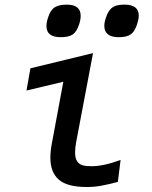

<svg xmlns="http://www.w3.org/2000/svg" viewBox="-20 -778 640 808"><path d="M192 -113.5Q192 -143.5 198.5 -176L246.5 -434L91.5 -397L108 -490.5L371.5 -554.5L301 -182.5Q296 -157 296 -137.5Q296 -112.5 304.5 -99.5Q313 -86.5 327.5 -82.5Q342 -78.5 365 -78.5Q416.5 -78.5 487.5 -105L476 -12.5Q432 -1 404 4Q376 9 345.5 9Q262.5 9 227.2 -22.2Q192 -53.5 192 -113.5ZM175.5 -668Q175.5 -684 182 -703.5Q192 -735.5 210 -747Q228 -758.5 261 -758.5Q319.5 -758.5 319.5 -711.5Q319.5 -695 313 -675.5Q302.5 -644 285.8 -632.8Q269 -621.5 235.5 -621.5Q175.5 -621.5 175.5 -668ZM419 -669Q419 -684 425.5 -703Q433 -725.5 443 -737.2Q453 -749 467.5 -753.8Q482 -758.5 505 -758.5Q533.5 -758.5 548.8 -747Q564 -735.5 564 -712Q564 -698 557 -676Q546.5 -644.5 529.8 -633Q513 -621.5 479 -621.5Q449.5 -621.5 434.2 -633.5Q419 -645.5 419 -669Z"/></svg>

Font: JuliaMono Medium
Style: Italic
Weight: 500
Italic angle: -9°
Monospace: yes
Designer: cormullion
Foundry: corm
Version: Version 0.054; ttfautohint (v1.8.4)